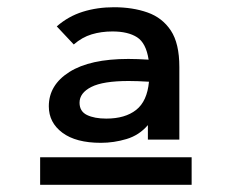

<svg xmlns="http://www.w3.org/2000/svg" viewBox="-20 -653 640 531"><path d="M259 -258Q190 -258 152.5 -286Q115 -314 115 -359Q115 -418 172 -454Q229 -490 335 -490Q359 -490 391 -488Q384 -534 359 -550Q334 -566 291 -566Q260 -566 233.5 -558Q207 -550 184 -530L137 -580Q169 -608 209 -620.5Q249 -633 295 -633Q347 -633 388 -618.5Q429 -604 452.5 -568.5Q476 -533 476 -468V-267H389V-307Q365 -279 330 -268.5Q295 -258 259 -258ZM200 -369Q200 -345 220.5 -335Q241 -325 274 -325Q326 -325 356.5 -349Q387 -373 392 -427Q360 -429 336 -429Q265 -429 232.5 -412.5Q200 -396 200 -369ZM91 -218H510V-142H91Z"/></svg>

Font: Inconsolata Expanded SemiBold
Style: Regular
Weight: 600
Width: 7
Monospace: yes
Designer: Raph Levien, Cyreal, Brenton Simpson
Foundry: Raph Levien, Cyreal, Google
Version: Version 3.001; ttfautohint (v1.8.2.53-6de2)